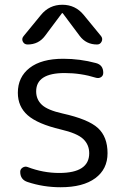

<svg xmlns="http://www.w3.org/2000/svg" viewBox="-20 -777 531 807"><path d="M235 -233Q138 -256 96.5 -292.5Q55 -329 55 -387Q55 -453 104.5 -491.5Q154 -530 246 -530Q316 -530 383 -512Q414 -504 414 -471Q414 -459 405 -453Q396 -447 384 -450Q320 -470 252 -470Q132 -470 132 -393Q132 -359 156 -336.5Q180 -314 243 -300Q351 -276 391.5 -239Q432 -202 432 -133Q432 -66 380.5 -28Q329 10 235 10Q162 10 96 -12Q65 -22 65 -55Q65 -66 75 -72.5Q85 -79 96 -75Q161 -50 229 -50Q355 -50 355 -133Q355 -169 329.5 -193Q304 -217 235 -233ZM332 -714 405 -625Q413 -614 407 -602Q401 -590 388 -590Q342 -590 315 -626L244 -721Q244 -722 242 -722L240 -721L169 -626Q142 -590 96 -590Q82 -590 76 -602Q70 -614 79 -625L152 -714Q187 -757 242 -757Q297 -757 332 -714Z"/></svg>

Font: Rounded Mplus 1c
Style: Regular
Weight: 400
Version: Version 1.059.20150529